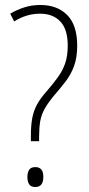

<svg xmlns="http://www.w3.org/2000/svg" viewBox="-20 -988 357 771"><path d="M104 -421V-443Q104 -484 109.5 -513.5Q115 -543 128.5 -568Q142 -593 167 -621Q193 -651 212.5 -678Q232 -705 242 -734.5Q252 -764 252 -805Q252 -870 222.5 -901.5Q193 -933 141 -933Q112 -933 86.5 -925Q61 -917 37 -902L21 -933Q48 -949 78 -958.5Q108 -968 142 -968Q210 -968 250 -927.5Q290 -887 290 -805Q290 -757 277.5 -723Q265 -689 243.5 -661Q222 -633 196 -603Q172 -574 159 -550.5Q146 -527 141.5 -501Q137 -475 137 -440V-421ZM90 -277Q90 -295 97 -306Q104 -317 122 -317Q154 -317 154 -278Q154 -237 122 -237Q104 -237 97 -248Q90 -259 90 -277Z"/></svg>

Font: Noto Sans Khmer UI Condensed ExtraLight
Style: Regular
Weight: 200
Width: 3
Designer: Danh Hong and the Monotype Design Team
Foundry: Monotype Imaging Inc.
Version: Version 2.002; ttfautohint (v1.8.4.7-5d5b)